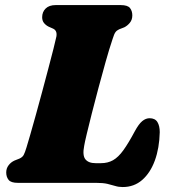

<svg xmlns="http://www.w3.org/2000/svg" viewBox="-20 -720 676 756"><path d="M358.5 0H50.5Q23 0 13.8 -11.8Q4.5 -23.5 4.5 -41Q4.5 -57 13.8 -69.2Q23 -81.5 37.5 -88L56.5 -95.5Q68.5 -101 73.2 -109.8Q78 -118.5 84.5 -140Q89.5 -156 99.2 -189.8Q109 -223.5 121.2 -267.8Q133.5 -312 146.2 -359.5Q159 -407 170.5 -450.8Q182 -494.5 190.5 -527.8Q199 -561 202 -576Q206 -599 189.5 -607L171.5 -615Q160.5 -620.5 153.2 -629.5Q146 -638.5 146 -652Q146 -673 159.8 -686.5Q173.5 -700 199.5 -700H455Q483 -700 492 -688.2Q501 -676.5 501 -659.5Q501 -642 491.2 -630.2Q481.5 -618.5 469.5 -612.5L449 -604.5Q440 -600.5 434.8 -593.5Q429.5 -586.5 423.5 -567Q410 -527 395.8 -476.2Q381.5 -425.5 367.5 -373Q353.5 -320.5 341.5 -273.2Q329.5 -226 321.5 -192.2Q313.5 -158.5 311.5 -146Q304 -108 316.2 -92.8Q328.5 -77.5 356.5 -77.5H377.5Q404.5 -77.5 425.2 -89.2Q446 -101 466 -128.8Q486 -156.5 511 -203.5Q526.5 -232 540.2 -243.2Q554 -254.5 569 -254.5Q590.5 -254.5 599.8 -239.5Q609 -224.5 609 -199.5Q607.5 -137 589.8 -88.2Q572 -39.5 540 -11.5Q508 16.5 463 16.5Q447 16.5 433.5 12.2Q420 8 403 4Q386 0 358.5 0Z"/></svg>

Font: Fraunces 9pt Soft Black
Style: Italic
Weight: 900
Italic angle: -16°
Version: Version 1.000;[b76b70a41]